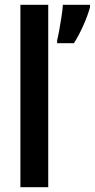

<svg xmlns="http://www.w3.org/2000/svg" viewBox="-20 -780 395 800"><path d="M181 0H65V-760H181ZM355 -750Q346 -716 327 -673.5Q308 -631 288 -600H218V-612Q222 -627 227 -655Q232 -683 236.5 -712Q241 -741 242 -760H355Z"/></svg>

Font: Noto Sans Myanmar UI Condensed SemiBold
Style: Regular
Weight: 600
Width: 3
Designer: Monotype Design Team
Foundry: Monotype Imaging Inc.
Version: Version 2.103; ttfautohint (v1.8.4.7-5d5b)